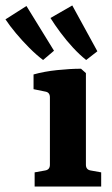

<svg xmlns="http://www.w3.org/2000/svg" viewBox="-98 -684 409 704"><path d="M217 -80Q217 -62 234 -59L273 -52V0H29V-52L68 -59Q85 -62 85 -80V-327Q85 -345 69 -348L25 -357V-411Q64 -422 112 -427Q160 -432 199 -432L217 -416ZM259 -496 218 -464Q194 -483 169.5 -509.5Q145 -536 123.5 -565Q102 -594 87 -618L167 -664ZM100 -498 60 -464Q36 -482 10 -508Q-16 -534 -39 -561.5Q-62 -589 -78 -613L-1 -662Z"/></svg>

Font: Yrsa
Style: Regular
Weight: 400
Designer: Anna Giedrys (Yrsa+Rasa design), David Brezina (Yrsa art-direction, Rasa art-direction, design)
Foundry: Rosetta Type Foundry
Version: Version 2.004